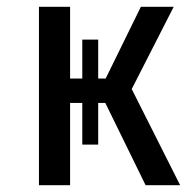

<svg xmlns="http://www.w3.org/2000/svg" viewBox="-20 -547 572 567"><path d="M493 -527H396L292 -315H270V-430H223V-315H187V-527H95V0H187V-243H223V-120H270V-243H291L410 0H512L369 -284Z"/></svg>

Font: Fira Sans
Style: Regular
Weight: 400
Designer: Carrois Corporate & Edenspiekermann AG
Foundry: Carrois Corporate GbR & Edenspiekermann AG
Version: Version 4.203